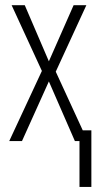

<svg xmlns="http://www.w3.org/2000/svg" viewBox="-20 -551 385 750"><path d="M290.5 179.2V0H272.5L170.9 -232.9L65.9 0H16.1L143.6 -273.9L25.4 -530.8H76.7L170.9 -311.5L267.6 -530.8H317.4L197.8 -271L303.2 -42H336.9V179.2Z"/></svg>

Font: Open Sans Condensed Light
Style: Regular
Weight: 300
Width: 3
Designer: Monotype Design Team
Foundry: Monotype Imaging Inc.
Version: Version 3.003; ttfautohint (v1.8.4)